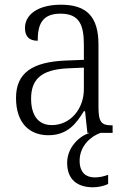

<svg xmlns="http://www.w3.org/2000/svg" viewBox="-20 -564 541 815"><path d="M185 10C267 10 304 -40 336 -92H341L351 0H361C314 14 265 64 265 127C265 197 307 231 375 231C395 231 421 226 439 217V178C417 186 401 189 382 189C346 189 318 170 318 118C318 54 368 13 407 0H458V-32H454C410 -32 398 -46 398 -111V-375C398 -493 348 -544 239 -544C142 -544 86 -503 86 -445C86 -408 105 -391 140 -391C140 -462 160 -506 237 -506C320 -506 336 -454 336 -372V-310L259 -307C116 -301 48 -254 48 -148C48 -40 107 10 185 10ZM200 -33C139 -33 112 -79 112 -145C112 -224 151 -269 269 -274L336 -277V-185C336 -103 280 -33 200 -33Z"/></svg>

Font: Noto Serif Khmer SemiCondensed Light
Style: Regular
Weight: 300
Width: 4
Designer: Danh Hong and the Monotype Design Team
Foundry: Monotype Imaging Inc.
Version: Version 2.004